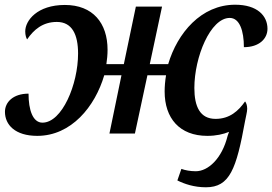

<svg xmlns="http://www.w3.org/2000/svg" viewBox="-20 -566 1154 814"><path d="M853 228C954 228 982 151 1019 -53C1022 -71 1028 -91 1028 -105C1028 -119 1024 -130 1019 -136C991 -96 954 -62 894 -62C828 -62 804 -114 804 -193C804 -324 872 -490 954 -490C996 -490 1014 -435 1014 -366C1079 -366 1114 -402 1114 -444C1114 -499 1071 -546 977 -546C833 -546 732 -426 693 -294H615L667 -538H556L505 -294H431C434 -315 436 -333 436 -355C436 -468 374 -545 255 -545C138 -545 87 -479 87 -433C87 -417 91 -405 95 -399C123 -440 161 -473 221 -473C286 -473 311 -419 311 -339C311 -208 243 -46 160 -46C119 -46 101 -100 101 -169C36 -169 1 -133 1 -92C1 -37 44 10 138 10C282 10 383 -114 422 -247H495L444 0H552L605 -247H684C680 -223 678 -200 678 -178C678 -65 741 10 859 10C896 10 927 3 951 -7L945 10C921 107 862 160 810 160C787 160 765 156 749 150L732 199C762 214 803 228 853 228Z"/></svg>

Font: Noto Serif SemiBold
Style: Italic
Weight: 600
Italic angle: -12°
Designer: Monotype Design Team
Foundry: Monotype Imaging Inc.
Version: Version 2.014